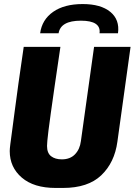

<svg xmlns="http://www.w3.org/2000/svg" viewBox="-20 -917 664 947"><path d="M254 10Q147 10 87.5 -41Q28 -92 28 -172Q28 -183 31 -206.5Q34 -230 39.5 -270Q45 -310 52.5 -368.5Q60 -427 71 -505.5Q82 -584 97 -686H278Q261 -572 249.5 -492Q238 -412 230.5 -358.5Q223 -305 219 -272.5Q215 -240 213.5 -222.5Q212 -205 212 -197Q212 -162 232 -146.5Q252 -131 285 -131Q326 -131 350 -156Q374 -181 379 -221L444 -686H624L559 -218Q545 -115 479.5 -52.5Q414 10 291 10ZM178 -753Q187 -820 242 -858.5Q297 -897 388 -897Q477 -897 524 -858.5Q571 -820 562 -753H471Q475 -784 452 -799.5Q429 -815 379 -815Q329 -815 301.5 -799.5Q274 -784 269 -753Z"/></svg>

Font: Chivo Mono Medium ExtraBold
Style: Italic
Weight: 800
Italic angle: -8.05°
Monospace: yes
Version: Version 1.008